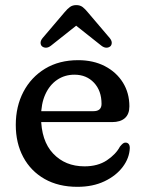

<svg xmlns="http://www.w3.org/2000/svg" viewBox="-20 -714 563 746"><path d="M482.7 -300.8Q482.7 -270.6 465.3 -255.1Q447.9 -239.6 415.1 -239.6H102.7V-282H342.9Q374.5 -282 374.5 -310.4Q374.5 -361.4 345.2 -392.6Q315.9 -423.8 269.3 -423.8Q231.5 -423.8 202.1 -403.9Q172.7 -384 156.1 -347.4Q139.5 -310.8 139.5 -260.4Q139.5 -167 186.5 -117.4Q233.4 -67.7 308.3 -67.7Q359.8 -67.7 394.9 -90.9Q429.9 -114.1 446.1 -144.5Q452.8 -152.7 457.7 -156.5Q462.5 -160.3 468.5 -159.9Q475.7 -159.7 480 -154.4Q484.3 -149 484.3 -138.7Q482.8 -99.9 457 -65.6Q431.2 -31.2 386.1 -9.7Q340.9 11.9 280.8 11.9Q207.2 11.9 153.4 -18.6Q99.6 -49.2 70.4 -103.6Q41.3 -158 41.3 -228.8Q41.3 -300.5 71 -357.3Q100.8 -414.1 155.2 -447.2Q209.7 -480.2 283.7 -480.2Q342.7 -480.2 387.5 -457Q432.3 -433.7 457.5 -393.3Q482.7 -352.8 482.7 -300.8ZM295.9 -630H256L373.5 -536.8Q383.5 -529 392.7 -528.7Q401.8 -528.5 408.5 -533.9Q413.8 -538.5 414.2 -547.3Q414.5 -556.1 406.4 -566.1L320.8 -666.7Q310.2 -679.8 300.5 -687Q290.7 -694.2 276.4 -694.2Q262.1 -694.2 252 -687Q242 -679.8 231.1 -666.7L145.5 -566.1Q137.4 -556.1 137.7 -547.3Q138.1 -538.5 143.4 -533.9Q150.1 -528.5 159.3 -528.7Q168.6 -529 178.4 -536.8Z"/></svg>

Font: Fraunces SuperSoft 9pt
Style: Regular
Weight: 900
Version: Version 1.000;[b76b70a41]